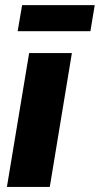

<svg xmlns="http://www.w3.org/2000/svg" viewBox="-20 -739 394 759"><path d="M7.3 0 95.2 -529.3H264.2L176.8 0ZM354.5 -718.8 337.4 -615.7H49.8L67.4 -718.8Z"/></svg>

Font: Inter 24pt ExtraBold
Style: Italic
Weight: 800
Italic angle: -9.3988°
Designer: Rasmus Andersson
Foundry: rsms
Version: Version 4.001;git-66647c0bb